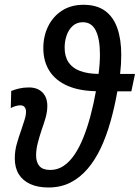

<svg xmlns="http://www.w3.org/2000/svg" viewBox="-20 -789 595 818"><path d="M186.5 9.8Q141.1 9.8 108.9 -4.9Q76.7 -19.5 59.8 -47.1Q43 -74.7 43 -113.8Q43 -145.5 51.3 -175.3Q59.6 -205.1 70.3 -234.4Q77.6 -257.3 84.2 -277.1Q90.8 -296.9 90.8 -313Q90.8 -326.2 84.5 -333.3Q78.1 -340.3 66.9 -340.3Q58.1 -340.3 46.9 -337.2Q35.6 -334 25.9 -328.6L27.8 -401.4Q42 -407.2 61.3 -411.9Q80.6 -416.5 102.5 -416.5Q139.6 -416.5 160.6 -395.5Q181.6 -374.5 181.6 -337.9Q181.6 -313.5 174.3 -287.6Q167 -261.7 157.2 -234.9Q147.9 -207 140.9 -179.7Q133.8 -152.3 133.8 -126.5Q133.8 -97.7 148.2 -81.3Q162.6 -64.9 194.3 -64.9Q225.1 -64.9 250.7 -82Q276.4 -99.1 297.4 -130.1Q318.4 -161.1 335.2 -203.1Q352.1 -245.1 365.5 -295.4Q378.9 -345.7 388.7 -400.4Q316.4 -401.9 266.4 -424.1Q216.3 -446.3 190.4 -487.1Q164.6 -527.8 164.6 -584Q164.6 -635.3 185.3 -677.2Q206.1 -719.2 244.4 -743.9Q282.7 -768.6 335.9 -768.6Q392.1 -768.6 427.5 -742.9Q462.9 -717.3 479.7 -669.4Q496.6 -621.6 496.6 -555.2Q496.6 -535.6 495.4 -515.1Q494.1 -494.6 491.7 -474.1H555.2L539.6 -399.9H480Q468.3 -333 450.9 -271.5Q433.6 -210 409.7 -158.9Q385.7 -107.9 353.5 -70.1Q321.3 -32.2 280 -11.2Q238.8 9.8 186.5 9.8ZM399.9 -474.1Q402.8 -495.1 404.3 -516.4Q405.8 -537.6 405.8 -556.6Q405.8 -622.6 388.2 -658.4Q370.6 -694.3 333 -694.3Q307.6 -694.3 290.3 -679Q272.9 -663.6 264.2 -638.9Q255.4 -614.3 255.4 -586.4Q255.4 -547.9 272.2 -523.2Q289.1 -498.5 321.3 -486.6Q353.5 -474.6 399.9 -474.1Z"/></svg>

Font: Open Sans SemiCondensed Medium
Style: Italic
Weight: 500
Width: 4
Italic angle: -12°
Designer: Monotype Design Team
Foundry: Monotype Imaging Inc.
Version: Version 3.000